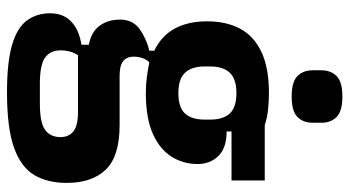

<svg xmlns="http://www.w3.org/2000/svg" viewBox="-245 -542 999 549"><g transform="rotate(90 254.5 -267.5)"><path d="M503 41Q503 96 480.5 134Q458 172 402 192Q346 212 244 212Q158 212 108.5 197.5Q59 183 38.5 155Q18 127 18 89Q18 51 41.5 28.5Q65 6 108 -1V-22Q71 -29 53.5 -53Q36 -77 36 -111Q36 -148 63.5 -167.5Q91 -187 125 -195V-209Q82 -230 61.5 -268Q41 -306 41 -360Q41 -415 62 -454.5Q83 -494 128.5 -515.5Q174 -537 246 -537Q269 -537 293 -534.5Q317 -532 338 -525H496V-430H356V-416Q403 -416 426 -392.5Q449 -369 449 -333Q449 -292 428 -258.5Q407 -225 362.5 -205Q318 -185 246 -185Q221 -185 199.5 -188Q178 -191 158 -195Q151 -188 146.5 -176.5Q142 -165 142 -150Q142 -131 154.5 -120.5Q167 -110 197 -110H338Q427 -110 465 -70.5Q503 -31 503 41ZM246 -278Q287 -278 304.5 -297Q322 -316 322 -353V-369Q322 -406 304.5 -425Q287 -444 246 -444Q206 -444 188 -425Q170 -406 170 -369V-353Q170 -316 188 -297Q206 -278 246 -278ZM372 59Q372 35 355.5 22Q339 9 301 9H138Q131 19 127.5 32Q124 45 124 59Q124 88 144.5 103Q165 118 220 118H276Q331 118 351.5 103Q372 88 372 59ZM256 -602Q214 -602 197.5 -618.5Q181 -635 181 -662V-687Q181 -714 197.5 -730.5Q214 -747 256 -747Q298 -747 314.5 -730.5Q331 -714 331 -687V-662Q331 -635 314.5 -618.5Q298 -602 256 -602Z"/></g></svg>

Font: IBM Plex Sans Condensed
Style: Bold
Weight: 700
Width: 3
Designer: Mike Abbink, Paul van der Laan, Pieter van Rosmalen
Foundry: Bold Monday
Version: Version 3.201